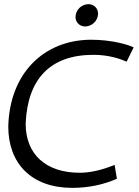

<svg xmlns="http://www.w3.org/2000/svg" viewBox="-20 -898 671 928"><path d="M454 -832C454 -858 434 -878 407 -878C375 -877 346 -852 345 -816C345 -790 365 -770 392 -770C424 -771 453 -796 454 -832ZM20 -286C20 -109 131 10 329 10C407 10 479 -5 545 -34L534 -101C470 -75 414 -63 365 -63C201 -63 104 -153 104 -300C113 -515 221 -633 432 -633C506 -633 563 -613 592 -600L626 -669C602 -681 524 -706 418 -706C189 -704 26 -541 20 -286Z"/></svg>

Font: Cantarell
Style: Oblique
Weight: 400
Italic angle: -8°
Designer: Dave Crossland
Version: Version 0.024